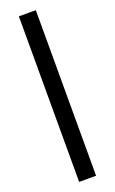

<svg xmlns="http://www.w3.org/2000/svg" viewBox="-170 -738 576 963"><g transform="rotate(-20 118.5 -256.0)"><path d="M163.6 -698.2V185.5H73.2V-698.2Z"/></g></svg>

Font: Voltera
Style: Regular
Weight: 400
Designer: Bernd Montag
Version: Version 1.301